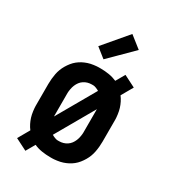

<svg xmlns="http://www.w3.org/2000/svg" viewBox="-197 -866 894 1008"><g transform="rotate(30 250.0 -362.0)"><path d="M122 44 51 8 91 -62Q81 -75 73.5 -90Q66 -105 61 -121Q56 -137 53.5 -156.5Q51 -176 51 -187V-320Q51 -335 52.5 -351Q54 -367 57 -382.5Q60 -398 65.5 -412.5Q71 -427 79 -440.5Q87 -454 97 -466.5Q107 -479 119.5 -489Q132 -499 145.5 -506Q159 -513 174 -518Q189 -523 207.5 -525.5Q226 -528 237 -528H250Q274 -528 299 -524Q324 -520 347 -510L378 -564L449 -528L409 -458Q419 -445 426.5 -430Q434 -415 439 -399Q444 -383 446.5 -363.5Q449 -344 449 -334V-200Q449 -185 447.5 -169Q446 -153 443 -137.5Q440 -122 434.5 -107.5Q429 -93 421 -79.5Q413 -66 403 -53.5Q393 -41 380.5 -31Q368 -21 354.5 -14Q341 -7 326 -2Q311 3 292.5 5.5Q274 8 264 8H250Q226 8 200.5 4Q175 0 153 -10ZM162 -187 295 -419Q287 -424 276.5 -428Q266 -432 260 -432H250Q237 -432 225 -428.5Q213 -425 202.5 -418Q192 -411 184.5 -401Q177 -391 172 -379Q167 -367 164.5 -352.5Q162 -338 162 -330ZM240 -88H250Q263 -88 275 -91.5Q287 -95 297.5 -102Q308 -109 315.5 -119Q323 -129 328 -141Q333 -153 335.5 -167.5Q338 -182 338 -190V-333L205 -101Q213 -96 223.5 -92Q234 -88 240 -88ZM237 -577 179 -623 302 -768 373 -712Z"/></g></svg>

Font: Iosevka Custom
Style: Bold
Weight: 700
Monospace: yes
Designer: Belleve Invis
Foundry: Belleve Invis
Version: Version 30.3.3; ttfautohint (v1.8.3)